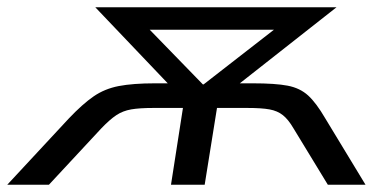

<svg xmlns="http://www.w3.org/2000/svg" viewBox="-58 -510 1076 530"><path d="M-38 0 132 -183Q170 -223 200.5 -244Q231 -265 270 -272.5Q309 -280 370 -280H456L426 -258L205 -490H871L576 -258L555 -280H640Q702 -280 736 -273.5Q770 -267 792.5 -246.5Q815 -226 840 -183L951 0H847L752 -156Q738 -180 723 -192Q708 -204 686 -208Q664 -212 625 -212H541L507 0H414L447 -212H365Q327 -212 304 -208Q281 -204 263 -192Q245 -180 222 -156L77 0ZM502 -277H504L733 -455L731 -428H324L329 -455Z"/></svg>

Font: Nunito Sans 10pt Expanded
Style: Italic
Weight: 400
Width: 7
Italic angle: -9°
Designer: Vernon Adams
Foundry: Vernon Adams
Version: Version 3.101;gftools[0.9.27]